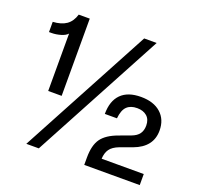

<svg xmlns="http://www.w3.org/2000/svg" viewBox="-124 -847 1012 981"><g transform="rotate(20 381.5 -356.0)"><path d="M202.1 -292H128.9V-604Q117.7 -590.8 92.3 -583.5Q66.9 -576.2 43.9 -576.2H29.8V-631.8Q75.2 -634.3 102.8 -653.3Q130.4 -672.4 142.1 -711.9H202.1ZM184.1 0H116.2L498 -711.9H565.9ZM732.9 0H431.2V-40Q431.2 -106.9 456.8 -142.8Q482.4 -178.7 544.9 -201.2L606.9 -224.1Q634.8 -234.4 647.5 -252.2Q660.2 -270 660.2 -296.9Q660.2 -330.1 640.1 -347.7Q620.1 -365.2 586.9 -365.2Q550.8 -365.2 531 -345.7Q511.2 -326.2 506.8 -280.8H440.9Q440.9 -351.6 477.8 -388.7Q514.6 -425.8 585.9 -425.8Q654.8 -425.8 693.8 -390.9Q732.9 -356 732.9 -295.9Q732.9 -206.1 634.8 -169.9L568.8 -146Q534.2 -132.8 519.8 -112.5Q505.4 -92.3 503.9 -60.1H732.9Z"/></g></svg>

Font: Creato Display Medium
Style: Regular
Weight: 500
Version: Version 1.000